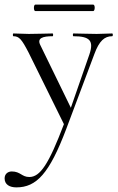

<svg xmlns="http://www.w3.org/2000/svg" viewBox="-55 -531 510 832"><path d="M431 -386C406 -386 393 -384 364 -384C318 -384 295 -386 263 -386C260 -386 260 -374 263 -374C334 -374 353 -355 332 -294L252 -64L120 -335C104 -366 130 -374 173 -374C176 -374 176 -386 173 -386C146 -386 114 -384 70 -384L3 -386C0 -386 0 -374 3 -374C28 -374 39 -361 69 -303L222 7C156 181 119 236 72 236C39 236 34 212 -4 212C-20 212 -35 222 -35 242C-35 269 -13 281 16 281C103 281 159 221 232 28L354 -297C375 -354 398 -374 431 -374C435 -374 435 -386 431 -386ZM98 -483H349C357 -483 358 -511 349 -511H98C90 -511 90 -483 98 -483Z"/></svg>

Font: Cormorant Garamond
Style: Regular
Weight: 400
Designer: Christian Thalmann (Catharsis Fonts)
Foundry: Catharsis Fonts
Version: Version 4.002;Glyphs 3.4 (3410)